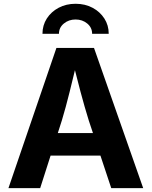

<svg xmlns="http://www.w3.org/2000/svg" viewBox="-20 -976 787 996"><path d="M23.8 0 272.7 -727.5H467.6L722.8 0H557.1L440.5 -351Q419.3 -418.9 397.7 -499.9Q376.1 -580.8 352.2 -676.2H384.5Q361.3 -580.3 341.1 -499Q320.9 -417.6 300.8 -351L188.4 0ZM179.3 -168.8V-285.8H567.3V-168.8ZM372.1 -956.4Q421.4 -956.4 460.1 -935.7Q498.8 -915.1 521.4 -879.9Q544 -844.7 544 -800.8H457.9Q457.9 -832.9 432.7 -853.9Q407.4 -874.9 372 -874.9Q336.6 -874.9 311.2 -853.9Q285.8 -832.9 285.8 -800.8H200.3Q200.3 -844.7 222.8 -879.9Q245.4 -915.1 284.2 -935.7Q323.1 -956.4 372.1 -956.4Z"/></svg>

Font: Inter Variable LoSnoCo
Style: Regular
Weight: 400
Designer: Rasmus Andersson
Foundry: rsms
Version: Version 4.000;git-a52131595; featfreeze: case,dlig,ss01,ss02